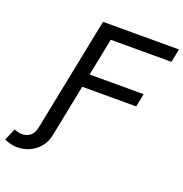

<svg xmlns="http://www.w3.org/2000/svg" viewBox="-274 -837 1122 1175"><g transform="rotate(20 286.5 -249.5)"><path d="M-119 181 -86 104Q-51 118 -23 115Q5 112 24 92.5Q43 73 49 39L197 -700H692L674 -613H279L146 55Q137 101 110.5 133.5Q84 166 46.5 183.5Q9 201 -34 201Q-77 201 -119 181ZM204 -283 222 -369H582L565 -283Z"/></g></svg>

Font: Montserrat Thin Medium
Style: Italic
Weight: 500
Italic angle: -11.3°
Version: Version 9.000